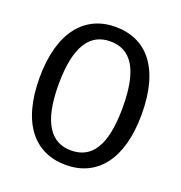

<svg xmlns="http://www.w3.org/2000/svg" viewBox="-137 -875 952 1008"><g transform="rotate(20 339.0 -371.5)"><path d="M339 -757C167 -757 54 -624 54 -370C54 -113 167 14 339 14C513 14 624 -118 624 -372C624 -631 512 -757 339 -757ZM339 -676C451 -676 518 -591 518 -372C518 -151 451 -67 339 -67C231 -67 160 -151 160 -370C160 -590 229 -676 339 -676Z"/></g></svg>

Font: Glow Sans SC Condensed Medium
Style: Regular
Weight: 600
Width: 3
Designer: Ryoko NISHIZUKA (kana, bopomofo & ideographs); Paul D. Hunt (Latin, Greek & Cyrillic); Sandoll Communications, Soo-young
Version: Version 0.93